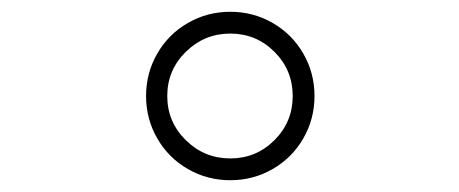

<svg xmlns="http://www.w3.org/2000/svg" viewBox="-20 -720 780 326"><path d="M228 -557Q228 -596 247 -629Q266 -662 299 -681Q332 -700 371 -700Q410 -700 443 -681Q476 -662 495 -629Q514 -596 514 -557Q514 -518 495 -485Q476 -452 443 -433Q410 -414 371 -414Q332 -414 299 -433Q266 -452 247 -485Q228 -518 228 -557ZM264 -557Q264 -513 295.5 -482Q327 -451 371 -451Q415 -451 446 -482Q477 -513 477 -557Q477 -601 446 -632Q415 -663 371 -663Q327 -663 295.5 -632Q264 -601 264 -557Z"/></svg>

Font: M Major Mono Display
Style: Regular
Weight: 400
Designer: Emre Parlak
Foundry: Emre Parlak
Version: Version 2.000; ttfautohint (v1.8) -l 8 -r 50 -G 200 -x 14 -D